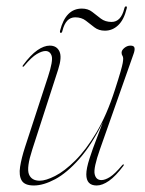

<svg xmlns="http://www.w3.org/2000/svg" viewBox="-20 -576 456 604"><path d="M369 -58.5Q370.5 -57 368 -54Q344 -22 323 -7.2Q302 7.5 284 7.5Q251.5 7.5 251.5 -27.5Q251.5 -46 261.8 -77.8Q272 -109.5 284.5 -141.2Q297 -173 303.5 -191.5Q268 -119.5 229.2 -75.8Q190.5 -32 153.5 -12.2Q116.5 7.5 86.5 7.5Q57.5 7.5 48.2 -8.2Q39 -24 43.2 -51.2Q47.5 -78.5 58.5 -112.5L131 -334.5Q147.5 -385 142.5 -400.2Q137.5 -415.5 123 -415.5Q112 -415.5 95.8 -406Q79.5 -396.5 56 -368.5Q53.5 -365 51.5 -366.5Q50 -368 52.5 -371Q76.5 -403.5 97.5 -418Q118.5 -432.5 136.5 -432.5Q158.5 -432.5 167 -414.2Q175.5 -396 163 -357.5L81.5 -105.5Q63 -48.5 71 -28Q79 -7.5 105 -7.5Q124 -7.5 153.5 -22.5Q183 -37.5 216.8 -71Q250.5 -104.5 283.2 -159.2Q316 -214 341.5 -293.5Q353.5 -330.5 359 -349.8Q364.5 -369 366 -377.5Q367.5 -386 367.5 -391.5Q367.5 -397.5 365 -401Q362.5 -404.5 362.5 -410.5Q362.5 -418 371.2 -425.2Q380 -432.5 390.5 -432.5Q402 -432.5 403.2 -425Q404.5 -417.5 399.5 -404.5L294.5 -106.5Q273.5 -47 277.8 -28.2Q282 -9.5 299 -9.5Q310.5 -9.5 326 -19.2Q341.5 -29 364.5 -56.5Q367.5 -60 369 -58.5ZM310 -479.5Q290.5 -479.5 277 -490Q263.5 -500.5 250 -511Q236.5 -521.5 216.5 -521.5Q187 -521.5 176.5 -479.5Q175 -472.5 171.5 -472.5Q167.5 -472.5 169 -479.5Q186.5 -549 237.5 -549Q257 -549 270.2 -538.5Q283.5 -528 297.2 -517.5Q311 -507 331 -507Q360.5 -507 371 -549Q372.5 -556 376.5 -556Q380.5 -556 378.5 -549Q370 -514 352 -496.8Q334 -479.5 310 -479.5Z"/></svg>

Font: Fraunces 144pt S000 Thin
Style: Italic
Weight: 100
Italic angle: -16°
Version: Version 1.000; ttfautohint (v1.8.3)